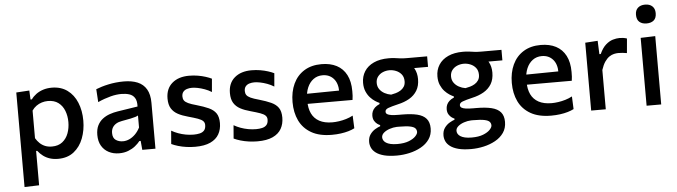

<svg xmlns="http://www.w3.org/2000/svg" viewBox="-53 -967 4943 1401"><g transform="rotate(-5 2418.0 -266.0)"><path d="M77 195.5Q77 141 77 88.2Q77 35.5 77 -26V-268Q77 -323.5 77 -381.2Q77 -439 77 -497L173 -503L176 -437H186Q200.5 -458 223 -474.5Q245.5 -491 274.2 -500.2Q303 -509.5 337 -509.5Q404.5 -509.5 451.2 -475.5Q498 -441.5 522.2 -382.5Q546.5 -323.5 546.5 -250Q546.5 -180.5 523.8 -120.8Q501 -61 455 -24.5Q409 12 339 12Q306.5 12 279.8 3.5Q253 -5 231.2 -21Q209.5 -37 192 -59.5H184V-20.5Q184 37 184 87.2Q184 137.5 184 192ZM302.5 -81.5Q349 -81.5 379 -105.2Q409 -129 423 -167.2Q437 -205.5 437 -249Q437 -294.5 422.2 -332.2Q407.5 -370 377.5 -392.5Q347.5 -415 301 -415Q278 -415 256.2 -408.2Q234.5 -401.5 216 -388.2Q197.5 -375 184 -355V-153Q197 -131 214 -115Q231 -99 253 -90.2Q275 -81.5 302.5 -81.5Z M787 10.5Q744.5 10.5 711 -6.8Q677.5 -24 658.2 -56.8Q639 -89.5 639 -136.5Q639 -178 653.2 -206.2Q667.5 -234.5 691 -252.5Q714.5 -270.5 743.5 -280.5Q772.5 -290.5 802 -295L949.5 -318Q951.5 -359.5 937.2 -381.5Q923 -403.5 897.2 -411.5Q871.5 -419.5 839 -419.5Q822 -419.5 802.2 -417Q782.5 -414.5 760.8 -408.8Q739 -403 715.2 -394.8Q691.5 -386.5 666.5 -375L660.5 -470Q679 -477.5 702 -484.5Q725 -491.5 751.8 -497.2Q778.5 -503 807 -506Q835.5 -509 865 -509Q924 -509 966 -491.5Q1008 -474 1030.5 -435.8Q1053 -397.5 1053 -336.5Q1053 -312.5 1053 -277Q1053 -241.5 1053 -211V-151Q1053 -115.5 1053 -79Q1053 -42.5 1053 0H956.5L950.5 -66H941Q926.5 -47.5 904.8 -30Q883 -12.5 853.2 -1Q823.5 10.5 787 10.5ZM822 -74.5Q846 -74.5 869.2 -85.2Q892.5 -96 912.5 -116Q932.5 -136 947 -164.5V-252.5Q939.5 -248 927.8 -244Q916 -240 892.5 -235Q869 -230 826.5 -222.5Q802 -218.5 784.5 -208Q767 -197.5 757.2 -180.8Q747.5 -164 747.5 -141Q747.5 -104.5 769.8 -89.5Q792 -74.5 822 -74.5Z M1343 11.5Q1310.5 11.5 1278.8 7Q1247 2.5 1219.2 -5.8Q1191.5 -14 1170.5 -24L1178.5 -121Q1201 -108 1227.5 -98.2Q1254 -88.5 1282.8 -83.2Q1311.5 -78 1340.5 -78Q1364.5 -78 1384.8 -82.8Q1405 -87.5 1417.2 -101Q1429.5 -114.5 1429.5 -141Q1429.5 -158.5 1418 -170Q1406.5 -181.5 1380.5 -190.8Q1354.5 -200 1309.5 -212.5Q1268 -223.5 1237.2 -240Q1206.5 -256.5 1189.5 -284Q1172.5 -311.5 1172.5 -356.5Q1172.5 -429 1219 -469Q1265.5 -509 1343.5 -509Q1376.5 -509 1407.5 -503.8Q1438.5 -498.5 1464.2 -490.2Q1490 -482 1508 -473L1499.5 -376Q1476.5 -390.5 1449.8 -400.2Q1423 -410 1398.5 -414.8Q1374 -419.5 1357 -419.5Q1337.5 -419.5 1320.2 -414.2Q1303 -409 1292.5 -396.2Q1282 -383.5 1282 -362Q1282 -345 1290 -333Q1298 -321 1319.2 -311Q1340.5 -301 1381 -290Q1431.5 -275.5 1466.8 -259.5Q1502 -243.5 1520 -217.5Q1538 -191.5 1538 -145.5Q1538 -99.5 1518 -64Q1498 -28.5 1455 -8.5Q1412 11.5 1343 11.5Z M1800 11.5Q1767.5 11.5 1735.8 7Q1704 2.5 1676.2 -5.8Q1648.5 -14 1627.5 -24L1635.5 -121Q1658 -108 1684.5 -98.2Q1711 -88.5 1739.8 -83.2Q1768.5 -78 1797.5 -78Q1821.5 -78 1841.8 -82.8Q1862 -87.5 1874.2 -101Q1886.5 -114.5 1886.5 -141Q1886.5 -158.5 1875 -170Q1863.5 -181.5 1837.5 -190.8Q1811.5 -200 1766.5 -212.5Q1725 -223.5 1694.2 -240Q1663.5 -256.5 1646.5 -284Q1629.5 -311.5 1629.5 -356.5Q1629.5 -429 1676 -469Q1722.5 -509 1800.5 -509Q1833.5 -509 1864.5 -503.8Q1895.5 -498.5 1921.2 -490.2Q1947 -482 1965 -473L1956.5 -376Q1933.5 -390.5 1906.8 -400.2Q1880 -410 1855.5 -414.8Q1831 -419.5 1814 -419.5Q1794.5 -419.5 1777.2 -414.2Q1760 -409 1749.5 -396.2Q1739 -383.5 1739 -362Q1739 -345 1747 -333Q1755 -321 1776.2 -311Q1797.5 -301 1838 -290Q1888.5 -275.5 1923.8 -259.5Q1959 -243.5 1977 -217.5Q1995 -191.5 1995 -145.5Q1995 -99.5 1975 -64Q1955 -28.5 1912 -8.5Q1869 11.5 1800 11.5Z M2345 11.5Q2253.5 11.5 2194.5 -22.5Q2135.5 -56.5 2107.2 -115.5Q2079 -174.5 2079 -251Q2079 -326.5 2106.2 -385Q2133.5 -443.5 2186 -476.2Q2238.5 -509 2313 -509Q2377.5 -509 2424 -484.8Q2470.5 -460.5 2495.5 -412.5Q2520.5 -364.5 2520.5 -293.5Q2520.5 -274.5 2519.8 -259.2Q2519 -244 2516.5 -229L2423 -270Q2424 -277.5 2424.5 -284.8Q2425 -292 2425 -298.5Q2425 -360 2394.2 -393.8Q2363.5 -427.5 2314 -427.5Q2275.5 -427.5 2247 -406.5Q2218.5 -385.5 2202.8 -349Q2187 -312.5 2187 -265V-249Q2187 -196 2205.2 -158Q2223.5 -120 2261.2 -99.5Q2299 -79 2356.5 -79Q2378.5 -79 2404.8 -82.8Q2431 -86.5 2457.5 -94.5Q2484 -102.5 2507.5 -115L2511.5 -22Q2492.5 -12 2467 -4.5Q2441.5 3 2410.8 7.2Q2380 11.5 2345 11.5ZM2122 -229V-302L2452.5 -306L2516.5 -279.5V-229Z M2804 203.5Q2748.5 203.5 2711 193.8Q2673.5 184 2651.2 167.2Q2629 150.5 2619.8 129.8Q2610.5 109 2610.5 87.5Q2610.5 54 2626.5 31.8Q2642.5 9.5 2664 -3Q2685.5 -15.5 2701 -20.5V-29Q2693 -31.5 2681.2 -39.8Q2669.5 -48 2660 -63.2Q2650.5 -78.5 2650.5 -101.5Q2650.5 -118.5 2656.8 -133.5Q2663 -148.5 2676.2 -160.8Q2689.5 -173 2710.5 -182V-190.5Q2698 -195.5 2680 -207Q2662 -218.5 2644.8 -237Q2627.5 -255.5 2615.8 -282.5Q2604 -309.5 2604 -346Q2604 -393.5 2627.5 -430.5Q2651 -467.5 2696 -488.2Q2741 -509 2805 -509Q2830 -509 2849 -506.5Q2868 -504 2888.5 -501.2Q2909 -498.5 2939 -498.5H3086.5V-421.5Q3038.5 -421.5 2993.2 -421.5Q2948 -421.5 2901 -421.5L2930.5 -470.5Q2970 -449.5 2988 -416Q3006 -382.5 3006 -339.5Q3006 -289.5 2985.2 -255.2Q2964.5 -221 2928 -200Q2891.5 -179 2844 -168.5Q2795.5 -157 2772.2 -148.2Q2749 -139.5 2749 -122.5Q2749 -110.5 2759 -104Q2769 -97.5 2790 -94.5Q2811 -91.5 2845 -91.5H2866Q2933 -91.5 2977.5 -80.8Q3022 -70 3044.2 -44Q3066.5 -18 3066.5 27Q3066.5 73 3043.2 106.5Q3020 140 2981 161.5Q2942 183 2896 193.2Q2850 203.5 2804 203.5ZM2815 120Q2865.5 120 2899 106.8Q2932.5 93.5 2949 75.8Q2965.5 58 2965.5 44.5Q2965.5 28.5 2955.5 17.5Q2945.5 6.5 2918 0.8Q2890.5 -5 2838.5 -5H2821Q2794.5 -4 2768.5 4.8Q2742.5 13.5 2725.2 28.2Q2708 43 2708 62Q2708 73 2713.8 83.5Q2719.5 94 2732.2 102.2Q2745 110.5 2765.5 115.2Q2786 120 2815 120ZM2800.5 -243Q2816 -245.5 2834.5 -250.8Q2853 -256 2869.5 -266Q2886 -276 2896.5 -292Q2907 -308 2907 -331.5Q2907 -363 2891 -382.8Q2875 -402.5 2851.2 -412Q2827.5 -421.5 2803.5 -421.5Q2778 -421.5 2755.2 -412Q2732.5 -402.5 2717.8 -383.5Q2703 -364.5 2703 -337Q2703 -310 2717 -290.5Q2731 -271 2753.2 -259Q2775.5 -247 2800.5 -243Z M3348.5 203.5Q3293 203.5 3255.5 193.8Q3218 184 3195.8 167.2Q3173.5 150.5 3164.2 129.8Q3155 109 3155 87.5Q3155 54 3171 31.8Q3187 9.5 3208.5 -3Q3230 -15.5 3245.5 -20.5V-29Q3237.5 -31.5 3225.8 -39.8Q3214 -48 3204.5 -63.2Q3195 -78.5 3195 -101.5Q3195 -118.5 3201.2 -133.5Q3207.5 -148.5 3220.8 -160.8Q3234 -173 3255 -182V-190.5Q3242.5 -195.5 3224.5 -207Q3206.5 -218.5 3189.2 -237Q3172 -255.5 3160.2 -282.5Q3148.5 -309.5 3148.5 -346Q3148.5 -393.5 3172 -430.5Q3195.5 -467.5 3240.5 -488.2Q3285.5 -509 3349.5 -509Q3374.5 -509 3393.5 -506.5Q3412.5 -504 3433 -501.2Q3453.5 -498.5 3483.5 -498.5H3631V-421.5Q3583 -421.5 3537.8 -421.5Q3492.5 -421.5 3445.5 -421.5L3475 -470.5Q3514.5 -449.5 3532.5 -416Q3550.5 -382.5 3550.5 -339.5Q3550.5 -289.5 3529.8 -255.2Q3509 -221 3472.5 -200Q3436 -179 3388.5 -168.5Q3340 -157 3316.8 -148.2Q3293.5 -139.5 3293.5 -122.5Q3293.5 -110.5 3303.5 -104Q3313.5 -97.5 3334.5 -94.5Q3355.5 -91.5 3389.5 -91.5H3410.5Q3477.5 -91.5 3522 -80.8Q3566.5 -70 3588.8 -44Q3611 -18 3611 27Q3611 73 3587.8 106.5Q3564.5 140 3525.5 161.5Q3486.5 183 3440.5 193.2Q3394.5 203.5 3348.5 203.5ZM3359.5 120Q3410 120 3443.5 106.8Q3477 93.5 3493.5 75.8Q3510 58 3510 44.5Q3510 28.5 3500 17.5Q3490 6.5 3462.5 0.8Q3435 -5 3383 -5H3365.5Q3339 -4 3313 4.8Q3287 13.5 3269.8 28.2Q3252.5 43 3252.5 62Q3252.5 73 3258.2 83.5Q3264 94 3276.8 102.2Q3289.5 110.5 3310 115.2Q3330.5 120 3359.5 120ZM3345 -243Q3360.5 -245.5 3379 -250.8Q3397.5 -256 3414 -266Q3430.5 -276 3441 -292Q3451.5 -308 3451.5 -331.5Q3451.5 -363 3435.5 -382.8Q3419.5 -402.5 3395.8 -412Q3372 -421.5 3348 -421.5Q3322.5 -421.5 3299.8 -412Q3277 -402.5 3262.2 -383.5Q3247.5 -364.5 3247.5 -337Q3247.5 -310 3261.5 -290.5Q3275.5 -271 3297.8 -259Q3320 -247 3345 -243Z M3951 11.5Q3859.5 11.5 3800.5 -22.5Q3741.5 -56.5 3713.2 -115.5Q3685 -174.5 3685 -251Q3685 -326.5 3712.2 -385Q3739.5 -443.5 3792 -476.2Q3844.5 -509 3919 -509Q3983.5 -509 4030 -484.8Q4076.5 -460.5 4101.5 -412.5Q4126.5 -364.5 4126.5 -293.5Q4126.5 -274.5 4125.8 -259.2Q4125 -244 4122.5 -229L4029 -270Q4030 -277.5 4030.5 -284.8Q4031 -292 4031 -298.5Q4031 -360 4000.2 -393.8Q3969.5 -427.5 3920 -427.5Q3881.5 -427.5 3853 -406.5Q3824.5 -385.5 3808.8 -349Q3793 -312.5 3793 -265V-249Q3793 -196 3811.2 -158Q3829.5 -120 3867.2 -99.5Q3905 -79 3962.5 -79Q3984.5 -79 4010.8 -82.8Q4037 -86.5 4063.5 -94.5Q4090 -102.5 4113.5 -115L4117.5 -22Q4098.5 -12 4073 -4.5Q4047.5 3 4016.8 7.2Q3986 11.5 3951 11.5ZM3728 -229V-302L4058.5 -306L4122.5 -279.5V-229Z M4244.5 0Q4244.5 -54.5 4244.5 -105.5Q4244.5 -156.5 4244.5 -218V-268Q4244.5 -323.5 4244.5 -381.2Q4244.5 -439 4244.5 -497L4336 -503L4340 -405H4350Q4370 -449 4395.5 -471.5Q4421 -494 4447.5 -501.8Q4474 -509.5 4497 -509.5Q4510 -509.5 4524 -507.5Q4538 -505.5 4550.5 -501L4541 -395Q4523.5 -398 4509.5 -399.5Q4495.5 -401 4477.5 -401Q4463.5 -401 4446.5 -397.2Q4429.5 -393.5 4412.2 -382Q4395 -370.5 4379.2 -347.8Q4363.5 -325 4351.5 -288V-212.5Q4351.5 -155 4351.5 -104.8Q4351.5 -54.5 4351.5 0Z M4650.5 0Q4650.5 -54.5 4650.5 -105.5Q4650.5 -156.5 4650.5 -218V-268Q4650.5 -314 4650.5 -352.5Q4650.5 -391 4650.5 -426Q4650.5 -461 4650.5 -497L4757.5 -500.5Q4757.5 -464 4757.5 -428.5Q4757.5 -393 4757.5 -354Q4757.5 -315 4757.5 -268V-218Q4757.5 -156.5 4757.5 -105.5Q4757.5 -54.5 4757.5 0ZM4702.5 -598Q4670.5 -598 4650.8 -614.8Q4631 -631.5 4631 -667.5Q4631 -701 4650.8 -718.5Q4670.5 -736 4703.5 -736Q4737 -736 4756.2 -718Q4775.5 -700 4775.5 -667.5Q4775.5 -631.5 4756 -614.8Q4736.5 -598 4702.5 -598Z"/></g></svg>

Font: Commissioner Thin Medium
Style: Regular
Weight: 500
Version: Version 1.000